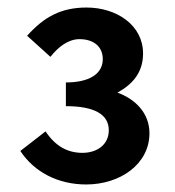

<svg xmlns="http://www.w3.org/2000/svg" viewBox="-20 -908 464 510"><path d="M209 -418C299 -418 377 -472 377 -554C377 -608 339 -645 292 -662C334 -685 360 -717 360 -766C360 -841 290 -888 210 -888C142 -888 97 -863 52 -813L114 -757C135 -784 162 -804 191 -804C229 -804 253 -784 253 -751C253 -711 216 -689 155 -689V-626C231 -626 269 -604 269 -562C269 -524 238 -502 199 -502C159 -502 127 -520 101 -559L34 -507C71 -451 134 -418 209 -418Z"/></svg>

Font: Noto Sans HK
Style: Bold
Weight: 700
Designer: Ryoko NISHIZUKA 西塚涼子 (kana, bopomofo & ideographs); Paul D. Hunt (Latin, Greek & Cyrillic); Sandoll Communications 산돌커뮤니
Foundry: Adobe
Version: Version 2.002;hotconv 1.0.116;makeotfexe 2.5.65601